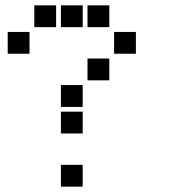

<svg xmlns="http://www.w3.org/2000/svg" viewBox="-20 -711 640 722"><path d="M110 -691Q109 -691 109 -691Q109 -691 109 -690V-610Q109 -609 109 -609Q109 -609 110 -609H190Q191 -609 191 -609Q191 -609 191 -610V-690Q191 -691 191 -691Q191 -691 190 -691ZM210 -691Q209 -691 209 -691Q209 -691 209 -690V-610Q209 -609 209 -609Q209 -609 210 -609H290Q291 -609 291 -609Q291 -609 291 -610V-690Q291 -691 291 -691Q291 -691 290 -691ZM310 -691Q309 -691 309 -691Q309 -691 309 -690V-610Q309 -609 309 -609Q309 -609 310 -609H390Q391 -609 391 -609Q391 -609 391 -610V-690Q391 -691 391 -691Q391 -691 390 -691ZM10 -591Q9 -591 9 -591Q9 -591 9 -590V-510Q9 -509 9 -509Q9 -509 10 -509H90Q91 -509 91 -509Q91 -509 91 -510V-590Q91 -591 91 -591Q91 -591 90 -591ZM410 -591Q409 -591 409 -591Q409 -591 409 -590V-510Q409 -509 409 -509Q409 -509 410 -509H490Q491 -509 491 -509Q491 -509 491 -510V-590Q491 -591 491 -591Q491 -591 490 -591ZM310 -491Q309 -491 309 -491Q309 -491 309 -490V-410Q309 -409 309 -409Q309 -409 310 -409H390Q391 -409 391 -409Q391 -409 391 -410V-490Q391 -491 391 -491Q391 -491 390 -491ZM210 -391Q209 -391 209 -391Q209 -391 209 -390V-310Q209 -309 209 -309Q209 -309 210 -309H290Q291 -309 291 -309Q291 -309 291 -310V-390Q291 -391 291 -391Q291 -391 290 -391ZM210 -291Q209 -291 209 -291Q209 -291 209 -290V-210Q209 -209 209 -209Q209 -209 210 -209H290Q291 -209 291 -209Q291 -209 291 -210V-290Q291 -291 291 -291Q291 -291 290 -291ZM210 -91Q209 -91 209 -91Q209 -91 209 -90V-10Q209 -9 209 -9Q209 -9 210 -9H290Q291 -9 291 -9Q291 -9 291 -10V-90Q291 -91 291 -91Q291 -91 290 -91Z"/></svg>

Font: Doto Black ExtraBold
Style: Regular
Weight: 800
Monospace: yes
Version: Version 1.000